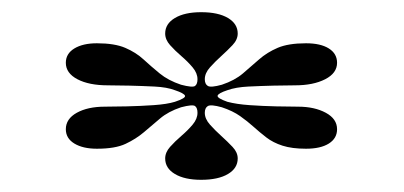

<svg xmlns="http://www.w3.org/2000/svg" viewBox="-20 -747 662 315"><path d="M310 -452Q283 -452 267 -461.5Q251 -471 251 -487Q251 -497 259 -506Q267 -515 277.5 -524Q288 -533 296 -542.5Q304 -552 304 -562Q304 -570 300 -573Q296 -576 277 -571Q256 -564 242.5 -552.5Q229 -541 216 -530Q203 -519 186 -511Q169 -503 139 -503Q116 -503 102 -511.5Q88 -520 88 -535Q88 -552 106 -562Q124 -572 152 -572Q166 -572 188 -572.5Q210 -573 232 -574.5Q254 -576 267 -580Q285 -586 283.5 -590Q282 -594 267 -599Q254 -604 233.5 -605Q213 -606 192.5 -606.5Q172 -607 157 -607Q126 -607 107 -617Q88 -627 88 -644Q88 -659 102 -667.5Q116 -676 139 -676Q168 -676 185.5 -668.5Q203 -661 215.5 -649.5Q228 -638 242 -626.5Q256 -615 277 -608Q296 -603 300 -606Q304 -609 304 -617Q304 -627 296 -636.5Q288 -646 277.5 -655Q267 -664 259 -673Q251 -682 251 -692Q251 -708 267 -717.5Q283 -727 310 -727Q338 -727 354 -717.5Q370 -708 370 -692Q370 -682 361.5 -673Q353 -664 343 -655Q333 -646 324.5 -636.5Q316 -627 316 -617Q316 -609 321 -606Q326 -603 344 -608Q365 -615 378.5 -626.5Q392 -638 405 -649.5Q418 -661 435.5 -668.5Q453 -676 482 -676Q506 -676 519.5 -667.5Q533 -659 533 -644Q533 -627 513.5 -617Q494 -607 464 -607Q449 -607 428.5 -606.5Q408 -606 387.5 -605Q367 -604 353 -599Q338 -594 337 -590Q336 -586 353 -580Q368 -576 389.5 -574.5Q411 -573 433 -572.5Q455 -572 469 -572Q496 -572 514.5 -562Q533 -552 533 -535Q533 -520 519.5 -511.5Q506 -503 482 -503Q459 -503 443.5 -508Q428 -513 417 -521.5Q406 -530 396 -539Q386 -548 374 -556.5Q362 -565 344 -571Q326 -576 321 -573Q316 -570 316 -562Q316 -552 324.5 -542.5Q333 -533 343 -524Q353 -515 361.5 -506Q370 -497 370 -487Q370 -471 354 -461.5Q338 -452 310 -452Z"/></svg>

Font: Kalnia Expanded Light
Style: Regular
Weight: 300
Width: 7
Designer: Frida Medrano
Foundry: Frida Medrano
Version: Version 1.105